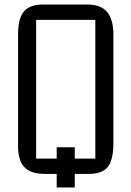

<svg xmlns="http://www.w3.org/2000/svg" viewBox="-20 -770 582 850"><path d="M366 -750Q427 -750 454.5 -716.5Q482 -683 482 -617V-136Q482 -64 458 -32Q434 0 371 0H311V60H231V0H179Q83 0 66 -72Q60 -94 60 -121V-617Q60 -684 82 -714Q107 -750 171 -750ZM231 -118H311V-68H402V-682H140V-68H231Z"/></svg>

Font: Kelly Slab
Style: Regular
Weight: 400
Designer: Denis Masharov
Foundry: Denis Masharov
Version: Version 1.001